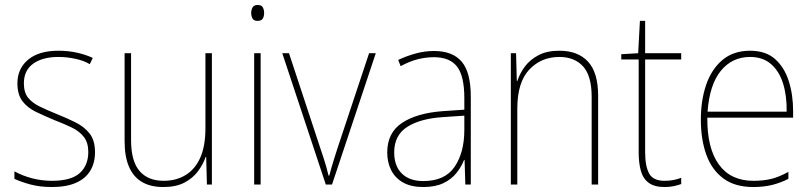

<svg xmlns="http://www.w3.org/2000/svg" viewBox="-20 -742 3264 772"><path d="M362 -130Q362 -87 343 -55.5Q324 -24 285.5 -7Q247 10 189 10Q140 10 101.5 -0.5Q63 -11 38 -23V-53Q71 -35 109.5 -25Q148 -15 189 -15Q266 -15 300.5 -46Q335 -77 335 -131Q335 -168 317.5 -191Q300 -214 269 -229Q238 -244 199 -259Q158 -276 124 -292.5Q90 -309 70 -335.5Q50 -362 50 -407Q50 -466 93 -502Q136 -538 215 -538Q255 -538 290.5 -530Q326 -522 353 -509L341 -484Q318 -498 283.5 -505.5Q249 -513 215 -513Q151 -513 113.5 -486Q76 -459 76 -407Q76 -370 93 -349Q110 -328 140 -313.5Q170 -299 207 -284Q247 -268 282.5 -250.5Q318 -233 340 -205.5Q362 -178 362 -130Z M832 -528V0H812L809 -111H807Q797 -82 776.5 -54Q756 -26 722 -8Q688 10 637 10Q585 10 550.5 -10.5Q516 -31 498.5 -72Q481 -113 481 -174V-528H507V-179Q507 -94 541 -54.5Q575 -15 638 -15Q688 -15 726 -38Q764 -61 785 -107.5Q806 -154 806 -227V-528Z M1028 -528V0H1002V-528ZM1016 -722Q1032 -722 1037 -712Q1042 -702 1042 -690Q1042 -676 1036.5 -667Q1031 -658 1015 -658Q1001 -658 995.5 -667.5Q990 -677 990 -690Q990 -702 995.5 -712Q1001 -722 1016 -722Z M1290 0 1115 -528H1142L1269 -143Q1276 -123 1281.5 -105.5Q1287 -88 1292 -71Q1297 -54 1301 -36H1304Q1309 -54 1313.5 -70.5Q1318 -87 1324 -105Q1330 -123 1336 -143L1464 -528H1491L1315 0Z M1725 -537Q1800 -537 1836.5 -494Q1873 -451 1873 -353V0H1851L1848 -99H1846Q1835 -71 1815 -46Q1795 -21 1762.5 -5.5Q1730 10 1682 10Q1633 10 1601 -8Q1569 -26 1553 -57.5Q1537 -89 1537 -129Q1537 -208 1596 -247.5Q1655 -287 1759 -295L1847 -301V-347Q1847 -437 1817.5 -474.5Q1788 -512 1725 -512Q1693 -512 1660.5 -504Q1628 -496 1591 -476L1581 -501Q1615 -517 1651.5 -527Q1688 -537 1725 -537ZM1760 -271Q1669 -265 1617 -231.5Q1565 -198 1565 -129Q1565 -75 1595.5 -44.5Q1626 -14 1682 -14Q1769 -14 1808 -71.5Q1847 -129 1847 -220V-277Z M2229 -538Q2304 -538 2344.5 -494Q2385 -450 2385 -357V0H2359V-352Q2359 -437 2324.5 -475Q2290 -513 2229 -513Q2156 -513 2108 -462Q2060 -411 2060 -305V0H2034V-528H2055L2058 -416H2060Q2070 -447 2090.5 -474.5Q2111 -502 2145 -520Q2179 -538 2229 -538Z M2652 -15Q2673 -15 2689.5 -18.5Q2706 -22 2719 -27V-2Q2705 3 2689 6.5Q2673 10 2652 10Q2612 10 2589 -6.5Q2566 -23 2557 -54.5Q2548 -86 2548 -130V-503H2478V-524L2546 -528L2553 -658H2574V-528H2719V-503H2574V-130Q2574 -74 2590 -44.5Q2606 -15 2652 -15Z M2996 -538Q3059 -538 3096.5 -504.5Q3134 -471 3151.5 -416Q3169 -361 3169 -295V-269H2824Q2823 -146 2870.5 -80.5Q2918 -15 3009 -15Q3049 -15 3080.5 -22.5Q3112 -30 3150 -51V-23Q3119 -7 3085 1.5Q3051 10 3009 10Q2935 10 2888.5 -24.5Q2842 -59 2820 -120Q2798 -181 2798 -261Q2798 -339 2819.5 -401.5Q2841 -464 2885 -501Q2929 -538 2996 -538ZM2996 -513Q2924 -513 2878.5 -457.5Q2833 -402 2825 -293H3143Q3144 -357 3128.5 -406.5Q3113 -456 3080 -484.5Q3047 -513 2996 -513Z"/></svg>

Font: Noto Sans Khmer SemiCondensed Thin
Style: Regular
Weight: 250
Width: 4
Designer: Danh Hong and the Monotype Design Team
Foundry: Monotype Imaging Inc.
Version: Version 2.004